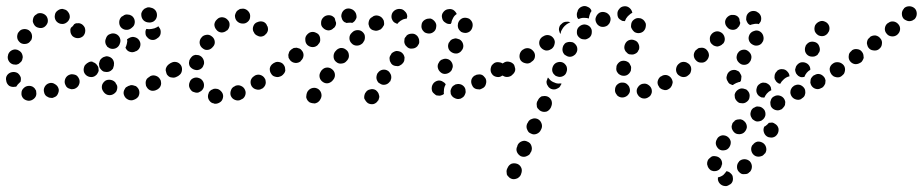

<svg xmlns="http://www.w3.org/2000/svg" viewBox="-28 -310 3095 644"><path d="M68 28Q78 28 86 21Q94 14 94 4Q94 -1 93 -6Q91 -10 88 -14Q84 -18 80 -20Q75 -22 70 -22Q59 -22 52 -15Q44 -8 44 2Q43 12 50 20Q57 27 68 28ZM160 13Q164 10 166 5Q168 1 169 -4Q170 -9 168 -14Q165 -23 156 -28Q147 -34 137 -31Q127 -28 122 -19Q117 -10 120 0Q121 5 124 9Q127 13 132 15Q136 18 141 18Q146 19 151 18V17Q156 16 160 13ZM238 -29Q241 -39 236 -48Q234 -52 230 -56Q226 -59 221 -60Q216 -61 211 -61Q206 -60 202 -58Q193 -53 190 -43Q187 -33 192 -24Q194 -19 198 -16Q202 -13 207 -12Q211 -10 216 -11Q221 -11 226 -14Q235 -19 238 -29ZM3 -22Q-5 -28 -7 -38V-39Q-10 -49 -4 -58Q2 -66 12 -68Q22 -70 31 -65Q39 -59 42 -49V-48Q42 -45 42 -42Q42 -39 41 -36Q39 -34 37 -32Q31 -27 27 -20Q26 -20 25 -19Q23 -19 22 -19Q12 -17 3 -22ZM299 -64Q302 -68 303 -73Q303 -78 302 -83Q301 -87 298 -91Q292 -100 282 -102Q272 -103 264 -97H263Q259 -94 256 -90Q254 -86 253 -81Q252 -76 253 -71Q254 -66 257 -62Q263 -54 273 -52Q284 -50 292 -56V-57Q297 -59 299 -64ZM1 -106Q6 -97 16 -94Q21 -93 26 -93Q31 -94 35 -96Q39 -99 43 -103Q46 -107 47 -111V-112Q49 -117 48 -122Q47 -127 45 -131Q43 -135 39 -138Q35 -141 30 -143Q20 -146 11 -141Q2 -136 -1 -126V-125Q-4 -115 1 -106ZM30 -192Q29 -187 30 -182Q31 -177 34 -173Q37 -169 41 -166Q49 -161 60 -163Q70 -165 75 -174H76Q81 -183 79 -193Q77 -203 68 -209Q59 -214 49 -212Q39 -210 34 -201H33Q31 -197 30 -192ZM256 -218Q254 -222 250 -226Q247 -229 242 -231Q237 -233 232 -232Q229 -232 227 -232Q224 -231 221 -229Q217 -222 210 -217Q209 -215 208 -212Q208 -210 208 -207Q208 -197 215 -189Q223 -182 233 -182Q243 -182 251 -189Q258 -197 258 -207Q258 -208 258 -208Q258 -213 256 -218ZM87 -256Q84 -252 83 -247Q82 -243 82 -238Q83 -233 86 -228Q91 -219 101 -217Q111 -214 120 -219Q129 -225 132 -235Q134 -245 129 -254Q124 -262 114 -265Q104 -268 95 -263V-262Q90 -260 87 -256ZM166 -275Q157 -269 156 -259Q154 -249 160 -240Q166 -232 176 -230H177Q187 -228 196 -235Q204 -241 206 -251Q207 -261 201 -269Q195 -278 185 -279L184 -280Q174 -281 166 -275Z M436 14Q441 5 439 -5Q438 -10 435 -14Q432 -18 428 -21Q423 -23 418 -24Q414 -25 409 -24Q408 -24 407 -23Q402 -22 398 -19Q393 -17 391 -12Q388 -8 387 -3Q386 2 387 6Q390 17 398 22Q407 28 417 26Q419 25 420 25Q430 22 436 14ZM337 9Q347 10 355 4Q359 1 362 -3Q364 -7 365 -12Q366 -17 365 -22Q363 -27 360 -31Q360 -31 360 -32Q354 -40 344 -42Q333 -44 325 -39Q321 -36 318 -32Q315 -28 314 -23Q313 -18 314 -13Q315 -8 318 -4Q319 -2 320 -1Q327 8 337 9ZM508 -17Q511 -21 512 -26Q513 -30 512 -35Q512 -40 509 -44Q504 -53 494 -56Q484 -59 475 -54L473 -52Q469 -50 465 -46Q462 -42 461 -37Q460 -32 461 -27Q461 -22 464 -18Q469 -9 479 -6Q489 -4 498 -9L500 -10Q505 -13 508 -17ZM580 -71Q582 -81 576 -90Q573 -94 569 -97Q564 -99 560 -100Q555 -101 550 -100Q545 -99 541 -96L539 -95Q535 -92 532 -88Q529 -83 528 -79Q527 -74 529 -69Q530 -64 532 -60Q535 -56 539 -53Q544 -50 549 -50Q553 -49 558 -50Q563 -51 567 -54L569 -55Q578 -61 580 -71ZM283 -103Q278 -104 274 -103Q270 -102 266 -99L264 -98Q260 -95 257 -90Q254 -86 253 -81Q253 -77 254 -72Q255 -67 257 -63Q260 -59 265 -56Q269 -53 274 -52Q278 -52 283 -53Q288 -54 292 -56L294 -58Q295 -58 295 -59Q296 -59 296 -59Q293 -62 291 -65Q285 -73 283 -83Q281 -92 282 -101L283 -103Q283 -103 283 -103ZM305 -87Q306 -83 309 -79Q312 -75 316 -72Q320 -69 325 -69Q330 -68 335 -69Q340 -70 344 -73Q348 -76 351 -80Q353 -85 354 -90V-92Q356 -102 350 -111Q344 -119 333 -121Q328 -122 324 -120Q319 -119 315 -116Q311 -113 308 -109Q306 -105 305 -100L304 -97Q304 -92 305 -87ZM404 -182 406 -183Q415 -188 425 -185Q435 -182 440 -173Q445 -164 442 -154Q439 -144 430 -139L427 -138Q418 -133 408 -136Q398 -139 394 -148Q393 -149 393 -149Q393 -150 393 -150Q393 -151 394 -153L395 -155Q398 -163 399 -172Q399 -175 398 -178Q400 -179 401 -180Q402 -181 404 -182ZM325 -171Q325 -166 327 -161Q329 -157 332 -153Q336 -150 340 -148Q350 -144 360 -148Q369 -152 373 -161L374 -164Q378 -173 374 -183Q370 -192 361 -196Q356 -198 351 -198Q346 -198 342 -196Q337 -195 333 -191Q330 -188 328 -183L327 -180Q325 -176 325 -171ZM511 -201Q512 -211 505 -219Q505 -220 504 -221Q503 -221 503 -222Q501 -220 499 -219Q490 -214 481 -213Q472 -211 463 -213Q463 -213 463 -213Q459 -207 460 -199Q460 -191 465 -186Q472 -177 482 -176Q492 -175 500 -182Q502 -183 503 -184Q511 -191 511 -201ZM372 -238Q371 -227 377 -219Q384 -211 394 -210Q405 -209 413 -216Q414 -216 414 -217Q423 -223 424 -234Q425 -244 419 -252Q416 -256 412 -258Q407 -261 402 -261Q397 -262 393 -261Q388 -260 384 -256Q383 -256 381 -255Q373 -248 372 -238ZM466 -285Q461 -283 457 -281Q453 -278 450 -274Q447 -269 446 -265Q445 -254 450 -246Q456 -237 467 -235Q467 -235 468 -235Q478 -233 487 -238Q496 -244 498 -254Q500 -264 495 -273Q489 -282 479 -284Q477 -284 476 -285Q471 -286 466 -285Z M710 33Q718 28 720 17Q721 12 720 8Q719 3 716 -1Q713 -5 709 -8Q705 -11 700 -12H699Q694 -13 689 -12Q684 -10 680 -8Q676 -5 673 -1Q671 4 670 8Q668 19 674 27Q680 36 690 37L691 38Q701 39 710 33ZM794 11Q798 1 794 -8Q790 -18 780 -22Q771 -26 761 -22L760 -21Q750 -17 747 -8Q743 2 746 11Q750 21 760 25Q770 29 779 25L780 24Q790 21 794 11ZM615 -5Q618 -2 623 -1Q628 1 633 1Q638 1 642 -2Q651 -6 655 -16Q658 -26 654 -35Q654 -35 654 -35Q649 -45 640 -48Q630 -52 621 -48Q611 -44 608 -34Q604 -24 608 -15Q608 -14 609 -13Q611 -9 615 -5ZM859 -20Q862 -24 863 -29Q864 -33 863 -38Q863 -43 860 -47Q855 -56 844 -59Q834 -61 826 -56L825 -55Q816 -50 813 -40Q811 -30 816 -21Q822 -12 832 -10Q842 -7 851 -13H852Q856 -16 859 -20ZM927 -73Q929 -83 923 -91Q920 -95 916 -98Q912 -101 907 -102Q902 -102 897 -101Q893 -100 888 -97Q879 -91 877 -81Q876 -70 882 -62Q884 -58 889 -55Q893 -53 898 -52Q903 -51 907 -52Q912 -53 916 -56H917Q926 -62 927 -73ZM582 -72Q584 -83 579 -91Q573 -100 563 -102Q553 -104 544 -98H543Q535 -92 533 -82Q530 -72 536 -63Q539 -59 543 -56Q547 -54 552 -53Q557 -52 562 -52Q567 -53 571 -56L572 -57Q580 -62 582 -72ZM609 -87Q615 -79 625 -76Q635 -73 644 -78Q653 -83 655 -93L656 -94Q658 -104 653 -113Q648 -122 638 -125Q633 -126 628 -126Q623 -125 619 -123Q615 -120 612 -116Q609 -112 607 -107V-106Q604 -96 609 -87ZM642 -163Q644 -153 653 -147Q657 -144 661 -143Q666 -142 671 -143Q676 -144 680 -147Q684 -150 687 -154L688 -155Q694 -163 692 -173Q690 -183 681 -189Q673 -195 663 -193Q652 -191 647 -183L646 -182Q640 -173 642 -163ZM855 -237Q845 -240 836 -236Q826 -233 822 -223Q818 -213 822 -204Q822 -204 823 -203Q826 -194 836 -190Q845 -185 855 -189Q860 -191 863 -195Q867 -198 869 -203Q871 -207 871 -212Q871 -217 869 -222Q869 -222 868 -223Q865 -233 855 -237ZM691 -228Q691 -218 698 -210Q704 -202 715 -201Q725 -201 733 -208H734Q741 -215 742 -225Q743 -236 736 -243Q729 -251 719 -252Q708 -253 701 -246L700 -245Q692 -238 691 -228ZM777 -280Q773 -278 769 -275Q765 -272 763 -267Q761 -263 760 -258Q760 -247 766 -240Q773 -232 784 -231H785Q795 -230 803 -237Q811 -244 811 -254Q812 -264 805 -272Q798 -280 788 -281H787Q782 -281 777 -280Z M1244 17Q1245 13 1243 8Q1242 3 1239 -1Q1236 -5 1232 -8Q1223 -13 1213 -10Q1203 -8 1198 1L1197 2Q1195 6 1194 11Q1193 16 1194 21Q1196 25 1199 29Q1202 33 1206 36Q1215 41 1225 39Q1235 36 1240 27H1241Q1243 22 1244 17ZM1050 5Q1048 -5 1040 -11Q1031 -17 1021 -15Q1011 -13 1005 -5L1003 -2Q1001 2 1000 7Q999 12 999 16Q1000 21 1003 26Q1006 30 1010 33Q1014 35 1019 36Q1024 37 1028 37Q1033 36 1038 33Q1042 30 1045 26L1046 24Q1052 15 1050 5ZM1525 16Q1529 13 1531 8Q1533 4 1534 -1Q1534 -6 1533 -11Q1530 -21 1520 -26Q1511 -30 1501 -27H1500Q1496 -25 1492 -22Q1488 -19 1486 -14Q1484 -10 1483 -5Q1483 0 1484 5Q1488 15 1497 19Q1506 24 1516 21H1517Q1521 19 1525 16ZM1436 10Q1432 8 1428 4Q1424 1 1422 -3Q1420 -8 1420 -13V-14Q1420 -24 1427 -32Q1434 -39 1444 -40Q1449 -40 1454 -38Q1458 -36 1462 -33Q1463 -32 1465 -30Q1466 -28 1467 -27Q1466 -26 1466 -25Q1461 -16 1461 -6Q1460 0 1461 5Q1458 8 1454 9Q1450 11 1446 11Q1441 11 1436 10ZM1602 -29Q1605 -39 1600 -48Q1597 -52 1594 -55Q1590 -59 1585 -60Q1580 -61 1575 -60Q1570 -60 1566 -57H1565Q1556 -52 1553 -42Q1551 -32 1556 -23Q1558 -18 1562 -15Q1566 -12 1571 -11Q1576 -10 1581 -10Q1586 -11 1590 -14H1591Q1600 -19 1602 -29ZM1284 -46Q1285 -51 1284 -56Q1283 -61 1280 -65Q1278 -69 1274 -72Q1265 -78 1255 -76Q1245 -74 1239 -65L1238 -64Q1236 -60 1235 -55Q1234 -50 1235 -45Q1236 -41 1239 -36Q1241 -32 1246 -30Q1254 -24 1264 -26Q1274 -28 1280 -37H1281Q1283 -42 1284 -46ZM1095 -63Q1093 -73 1084 -79Q1080 -82 1075 -83Q1070 -84 1065 -83Q1060 -82 1056 -79Q1052 -76 1049 -72L1048 -70Q1042 -61 1044 -51Q1046 -41 1055 -35Q1059 -32 1064 -31Q1069 -30 1073 -31Q1078 -32 1082 -35Q1087 -38 1089 -42L1091 -44Q1097 -53 1095 -63ZM1664 -63Q1667 -67 1667 -72Q1668 -77 1667 -82Q1666 -87 1663 -91Q1658 -100 1647 -101Q1637 -103 1629 -98L1628 -97Q1624 -94 1621 -90Q1619 -86 1618 -81Q1617 -76 1618 -71Q1619 -66 1622 -62Q1627 -54 1638 -52Q1648 -50 1656 -56H1657Q1661 -59 1664 -63ZM925 -64Q928 -68 929 -73Q929 -78 928 -83Q927 -88 924 -92Q919 -100 908 -102Q898 -104 890 -98H889Q885 -95 882 -90Q879 -86 878 -81Q878 -76 879 -72Q880 -67 882 -63Q888 -54 899 -52Q909 -51 917 -56L918 -57Q922 -60 925 -64ZM1442 -78Q1446 -69 1455 -64Q1460 -62 1464 -62Q1469 -62 1474 -64Q1479 -66 1482 -69Q1486 -72 1488 -77V-78Q1493 -87 1489 -97Q1485 -107 1476 -111Q1471 -113 1466 -113Q1461 -113 1457 -111Q1452 -110 1448 -106Q1445 -103 1443 -98L1442 -97Q1438 -88 1442 -78ZM1328 -107Q1329 -112 1329 -117Q1328 -122 1326 -126Q1323 -131 1319 -134Q1315 -137 1310 -138Q1306 -139 1301 -139Q1296 -138 1291 -135Q1287 -133 1284 -129V-128Q1281 -124 1279 -119Q1278 -115 1279 -110Q1279 -105 1282 -101Q1284 -96 1288 -93Q1292 -90 1297 -89Q1302 -88 1307 -88Q1312 -89 1316 -92Q1320 -94 1323 -98L1324 -99Q1327 -103 1328 -107ZM1142 -127Q1141 -137 1133 -143Q1125 -150 1114 -149Q1104 -147 1098 -139L1096 -137Q1090 -129 1091 -118Q1092 -108 1100 -102Q1108 -95 1119 -97Q1129 -98 1135 -106L1137 -108Q1144 -117 1142 -127ZM990 -123Q991 -133 984 -141Q981 -145 977 -147Q972 -149 967 -150Q962 -150 957 -149Q953 -147 949 -144L948 -143Q944 -140 942 -136Q940 -131 939 -126Q939 -121 940 -116Q942 -112 945 -108Q952 -100 962 -99Q973 -98 981 -105V-106Q989 -113 990 -123ZM1476 -148Q1479 -139 1488 -134Q1497 -129 1507 -131Q1517 -134 1522 -143L1523 -144Q1528 -153 1525 -163Q1522 -173 1513 -178Q1508 -180 1503 -181Q1499 -182 1494 -180Q1489 -179 1485 -176Q1481 -173 1479 -168H1478Q1473 -158 1476 -148ZM1377 -163Q1379 -168 1378 -173Q1378 -178 1376 -182Q1374 -187 1371 -190Q1363 -198 1353 -197Q1342 -197 1335 -190V-189Q1331 -185 1329 -181Q1328 -176 1328 -171Q1328 -166 1330 -162Q1332 -157 1336 -154Q1343 -146 1353 -147Q1364 -147 1371 -154L1372 -155Q1375 -159 1377 -163ZM1046 -178Q1046 -189 1039 -196Q1035 -199 1030 -201Q1026 -203 1021 -203Q1016 -203 1011 -201Q1007 -199 1003 -195Q995 -187 996 -177Q996 -166 1003 -159Q1011 -152 1021 -152Q1031 -152 1039 -160V-161Q1047 -168 1046 -178ZM1194 -174Q1196 -179 1196 -184Q1196 -189 1195 -193Q1193 -198 1189 -202Q1182 -209 1172 -209Q1161 -209 1154 -202L1152 -200Q1144 -193 1144 -182Q1144 -172 1151 -165Q1158 -157 1169 -157Q1179 -157 1187 -164L1189 -166Q1192 -170 1194 -174ZM1435 -219Q1437 -229 1431 -237Q1428 -241 1424 -244Q1420 -247 1415 -248Q1410 -248 1405 -247Q1401 -246 1396 -243Q1387 -237 1386 -227Q1384 -216 1390 -208Q1393 -204 1397 -201Q1401 -199 1406 -198Q1411 -197 1416 -198Q1421 -199 1425 -202Q1434 -208 1435 -219ZM1508 -219Q1509 -214 1512 -210Q1515 -206 1519 -203Q1523 -201 1528 -200Q1538 -198 1547 -204Q1555 -210 1557 -221Q1558 -226 1557 -231Q1556 -236 1553 -240Q1550 -244 1546 -247Q1542 -249 1537 -250Q1526 -252 1518 -246Q1510 -240 1508 -230V-229Q1507 -224 1508 -219ZM1255 -218Q1258 -222 1260 -226Q1261 -231 1260 -236Q1260 -241 1257 -245Q1252 -254 1242 -257Q1232 -260 1223 -255L1221 -253Q1216 -251 1213 -247Q1210 -243 1209 -238Q1208 -234 1208 -229Q1209 -224 1211 -219Q1216 -210 1226 -208Q1236 -205 1245 -210L1248 -211Q1252 -214 1255 -218ZM1092 -216H1091Q1084 -208 1073 -208Q1063 -209 1056 -216Q1048 -223 1049 -234Q1049 -244 1056 -251L1057 -252Q1064 -259 1075 -259Q1085 -259 1092 -252Q1093 -251 1094 -250Q1094 -249 1095 -248Q1095 -246 1096 -244Q1097 -239 1099 -235Q1100 -230 1098 -225Q1096 -220 1092 -216ZM1492 -250Q1496 -258 1504 -263Q1500 -272 1492 -277Q1484 -281 1475 -279H1474Q1464 -277 1458 -268Q1452 -260 1455 -249Q1457 -239 1466 -234Q1474 -228 1484 -230L1485 -231Q1485 -232 1485 -233H1486Q1487 -242 1492 -250ZM1287 -245Q1285 -249 1285 -254Q1285 -265 1292 -272Q1299 -279 1309 -280H1312H1313Q1323 -280 1330 -272Q1338 -265 1338 -254Q1338 -253 1337 -251Q1337 -250 1337 -248Q1330 -247 1324 -245Q1315 -241 1308 -234Q1306 -232 1305 -230Q1301 -231 1298 -233Q1295 -234 1292 -237Q1289 -240 1287 -245ZM1129 -235Q1125 -237 1122 -241Q1119 -245 1118 -250Q1116 -255 1117 -260Q1118 -265 1120 -269Q1125 -278 1135 -281Q1145 -283 1154 -278Q1155 -278 1156 -277Q1160 -274 1163 -270Q1166 -266 1167 -261Q1168 -257 1168 -252Q1167 -247 1164 -243Q1162 -239 1159 -237Q1157 -235 1153 -233Q1151 -234 1148 -234Q1141 -234 1134 -233Q1133 -233 1132 -234Q1131 -234 1130 -235Q1129 -235 1129 -235Z M1671 265Q1671 270 1672 275Q1674 280 1678 283Q1681 287 1686 289Q1690 291 1695 291Q1700 291 1705 289Q1709 288 1713 284Q1717 281 1719 276L1720 273Q1724 263 1721 254Q1717 244 1708 240Q1698 236 1688 239Q1679 243 1675 252L1673 256Q1671 260 1671 265ZM1706 200Q1710 209 1719 214Q1724 216 1729 216Q1734 216 1738 214Q1743 212 1747 209Q1750 206 1752 201L1754 198Q1758 188 1754 178Q1751 169 1741 165Q1732 160 1722 164Q1712 168 1708 177L1707 181Q1702 190 1706 200ZM1738 115Q1738 120 1740 124Q1742 129 1745 133Q1748 136 1753 138Q1762 143 1772 139Q1782 135 1786 126L1788 122Q1792 113 1788 103Q1784 93 1775 89Q1765 85 1756 89Q1746 92 1742 102L1740 105Q1738 110 1738 115ZM1772 39Q1772 44 1773 49Q1775 54 1779 57Q1782 61 1787 63Q1796 67 1806 64Q1815 60 1820 50L1821 47Q1825 38 1822 28Q1818 18 1809 14Q1804 12 1799 12Q1794 12 1789 13Q1785 15 1781 19Q1778 22 1776 27L1774 30Q1772 35 1772 39ZM2147 16Q2151 14 2154 10Q2157 5 2158 1Q2159 -4 2158 -9Q2156 -19 2147 -25Q2139 -31 2129 -29H2128Q2118 -27 2112 -18Q2106 -10 2108 0Q2109 5 2112 9Q2115 14 2119 16Q2123 19 2128 20Q2133 21 2138 20Q2143 19 2147 16ZM2059 17Q2069 17 2077 10Q2080 7 2083 2Q2085 -2 2085 -7Q2085 -12 2083 -17Q2082 -21 2078 -25Q2071 -33 2061 -33Q2051 -34 2043 -27Q2039 -24 2037 -19Q2035 -15 2035 -10Q2034 -5 2036 0Q2038 5 2041 8Q2041 9 2041 9Q2049 17 2059 17ZM2223 -19Q2226 -23 2227 -28Q2229 -33 2228 -37Q2227 -42 2224 -47Q2219 -55 2209 -58Q2198 -60 2190 -54H2189Q2181 -49 2178 -38Q2176 -28 2182 -20Q2184 -15 2188 -13Q2192 -10 2197 -9Q2202 -7 2207 -8Q2212 -9 2216 -12Q2221 -15 2223 -19ZM1805 -36Q1805 -31 1807 -26Q1809 -22 1812 -18Q1816 -14 1820 -12Q1825 -10 1830 -10Q1835 -10 1839 -12Q1844 -14 1848 -17Q1851 -20 1853 -25L1855 -28Q1855 -29 1855 -29Q1855 -30 1855 -30Q1852 -30 1849 -30Q1840 -29 1832 -33Q1823 -36 1817 -42Q1813 -46 1810 -50Q1810 -50 1810 -49Q1809 -49 1809 -49L1808 -45Q1806 -41 1805 -36ZM2290 -73Q2291 -83 2285 -91Q2283 -95 2278 -98Q2274 -101 2269 -102Q2264 -102 2259 -101Q2255 -100 2251 -97H2250Q2242 -91 2240 -81Q2238 -71 2244 -62Q2247 -58 2251 -56Q2255 -53 2260 -52Q2265 -51 2270 -52Q2275 -53 2279 -56V-57Q2288 -63 2290 -73ZM1874 -78Q1874 -83 1872 -88Q1870 -92 1866 -96Q1863 -99 1858 -101Q1849 -104 1839 -100Q1830 -96 1826 -86Q1824 -81 1824 -76Q1824 -71 1826 -67Q1828 -62 1832 -59Q1835 -55 1840 -54Q1850 -50 1859 -54Q1869 -58 1872 -68Q1874 -73 1874 -78ZM1696 -65Q1699 -69 1700 -74Q1701 -79 1699 -84Q1698 -89 1696 -93Q1690 -101 1679 -103Q1669 -105 1661 -99L1659 -98Q1655 -95 1652 -91Q1649 -86 1648 -81Q1648 -77 1649 -72Q1650 -67 1652 -63Q1658 -54 1669 -52Q1679 -51 1687 -56L1689 -58Q1693 -61 1696 -65ZM2039 -79Q2039 -74 2041 -70Q2044 -65 2047 -62Q2051 -59 2056 -57Q2066 -54 2075 -58Q2084 -63 2088 -73Q2089 -78 2089 -83Q2089 -88 2086 -92Q2084 -97 2081 -100Q2077 -103 2072 -105Q2062 -108 2053 -104Q2044 -99 2040 -89Q2039 -84 2039 -79ZM1766 -118Q1768 -129 1762 -137Q1759 -141 1755 -144Q1751 -147 1746 -148Q1741 -149 1736 -148Q1731 -147 1727 -144L1725 -143Q1717 -137 1715 -127Q1713 -117 1718 -108Q1724 -100 1734 -98Q1744 -95 1753 -101L1755 -103Q1764 -108 1766 -118ZM1908 -140Q1909 -145 1908 -150Q1907 -155 1904 -159Q1901 -163 1897 -166Q1893 -169 1888 -169Q1883 -170 1878 -169Q1873 -168 1869 -166Q1865 -163 1863 -159L1862 -158Q1860 -154 1859 -149Q1858 -144 1859 -139Q1860 -134 1863 -130Q1865 -126 1870 -124Q1874 -121 1879 -120Q1884 -119 1888 -120Q1893 -121 1897 -124Q1902 -127 1904 -131Q1907 -135 1908 -140ZM2068 -161Q2066 -156 2066 -151Q2066 -146 2068 -142Q2070 -137 2074 -134Q2077 -130 2082 -128Q2087 -127 2092 -127Q2097 -127 2101 -129Q2106 -131 2109 -134Q2113 -138 2114 -143H2115Q2118 -153 2114 -162Q2110 -172 2100 -175Q2091 -179 2081 -175Q2072 -171 2068 -161ZM1832 -162Q1835 -172 1829 -181Q1823 -190 1813 -192Q1803 -194 1794 -188L1792 -187Q1783 -181 1781 -171Q1779 -161 1785 -152Q1791 -144 1801 -141Q1811 -139 1820 -145L1822 -146Q1830 -152 1832 -162ZM1949 -184Q1957 -191 1957 -202Q1958 -212 1951 -220Q1944 -227 1933 -228Q1923 -228 1915 -221Q1907 -214 1907 -204Q1906 -193 1913 -186Q1917 -182 1921 -180Q1926 -178 1931 -178Q1936 -177 1940 -179Q1945 -181 1949 -184ZM1866 -223Q1873 -230 1882 -234Q1884 -234 1885 -235Q1879 -238 1872 -237Q1865 -237 1859 -233L1857 -231Q1853 -228 1850 -224Q1848 -220 1847 -215Q1846 -210 1848 -205Q1849 -200 1852 -196Q1853 -201 1854 -205L1856 -209Q1860 -217 1866 -223ZM2089 -218Q2091 -213 2094 -209Q2097 -205 2101 -202Q2105 -200 2110 -199Q2121 -198 2129 -204Q2137 -211 2138 -221Q2139 -226 2138 -231Q2136 -236 2133 -240Q2130 -244 2126 -246Q2122 -249 2117 -249Q2107 -251 2098 -244Q2090 -238 2089 -228V-227Q2088 -222 2089 -218ZM2013 -228Q2017 -232 2018 -236Q2020 -241 2020 -246Q2020 -251 2018 -255Q2016 -260 2012 -263Q2008 -267 2004 -268Q1999 -270 1994 -270Q1989 -270 1984 -268Q1975 -263 1971 -253Q1967 -244 1972 -234Q1976 -225 1986 -221Q1995 -218 2005 -222Q2010 -224 2013 -228ZM2045 -252Q2043 -257 2043 -262Q2042 -272 2049 -280Q2055 -288 2066 -289Q2076 -290 2084 -283Q2091 -277 2093 -267Q2088 -265 2085 -262Q2077 -256 2072 -248Q2070 -243 2068 -239Q2064 -239 2059 -240Q2055 -242 2051 -245Q2047 -248 2045 -252ZM1915 -247Q1913 -247 1912 -246Q1907 -251 1907 -258Q1906 -265 1909 -271L1910 -275Q1914 -284 1924 -288Q1934 -292 1943 -287Q1948 -285 1951 -282Q1955 -278 1956 -273Q1952 -268 1950 -261Q1948 -255 1947 -248Q1941 -250 1934 -250Q1924 -251 1915 -247Z M2409 264Q2412 265 2415 266Q2418 267 2420 269Q2424 272 2427 276Q2430 280 2430 285Q2431 290 2430 295Q2429 300 2426 304Q2423 308 2418 310Q2414 313 2409 314Q2398 315 2390 309Q2382 303 2380 293Q2380 291 2380 289Q2380 287 2380 285Q2390 283 2398 277Q2404 271 2409 264ZM2444 250Q2444 260 2451 267Q2455 271 2459 273Q2464 275 2469 274Q2474 274 2478 273Q2483 271 2486 267H2487Q2494 259 2494 249Q2494 239 2487 231Q2479 224 2469 224Q2459 224 2451 231V232Q2444 239 2444 250ZM2389 223Q2382 215 2372 214Q2367 213 2362 214Q2358 215 2354 219Q2350 222 2347 226Q2345 230 2344 235V236Q2343 241 2345 245Q2346 250 2349 254Q2352 258 2356 261Q2360 263 2365 264Q2376 265 2384 259Q2392 252 2393 242H2394Q2395 231 2389 223ZM2492 195Q2494 205 2502 211Q2506 214 2511 215Q2516 216 2521 215Q2526 214 2530 212Q2534 209 2537 205H2538Q2544 196 2542 186Q2540 176 2532 170Q2523 164 2513 165Q2503 167 2497 176H2496Q2490 185 2492 195ZM2423 165Q2421 155 2413 149Q2405 143 2394 144Q2384 146 2378 154V155Q2372 163 2373 173Q2375 183 2383 190Q2391 196 2402 194Q2412 193 2418 184Q2424 175 2423 165ZM2562 101Q2567 102 2571 105Q2580 110 2583 120Q2585 130 2580 139Q2577 144 2573 147Q2569 150 2564 151Q2559 152 2555 151Q2550 151 2545 148Q2537 143 2534 133Q2531 123 2536 114Q2538 114 2539 113Q2546 108 2551 102Q2552 102 2552 102Q2552 102 2552 102Q2557 101 2562 101ZM2477 118Q2478 108 2471 99Q2468 96 2464 93Q2460 91 2455 90Q2450 90 2445 91Q2440 92 2436 95V96Q2432 99 2429 103Q2427 108 2426 113Q2426 118 2427 122Q2429 127 2432 131Q2438 139 2448 140Q2459 141 2467 135Q2475 128 2477 118ZM2539 78Q2541 68 2536 59Q2533 55 2529 52Q2525 49 2521 48Q2516 47 2511 47Q2506 48 2502 51H2501Q2492 56 2490 66Q2487 76 2493 85Q2495 90 2499 92Q2503 95 2508 97Q2513 98 2518 97Q2523 96 2527 94L2528 93Q2536 88 2539 78ZM2600 50Q2603 47 2605 42Q2606 37 2606 32Q2605 27 2603 23Q2598 14 2588 11Q2578 8 2569 13Q2564 15 2561 19Q2558 23 2557 28Q2555 32 2556 37Q2556 42 2558 47Q2563 56 2573 59Q2583 62 2592 57H2593Q2597 54 2600 50ZM2476 32Q2485 26 2486 16Q2487 11 2486 6Q2485 1 2482 -3Q2479 -7 2475 -10Q2470 -12 2465 -13Q2455 -15 2446 -8Q2438 -2 2436 8Q2436 13 2437 18Q2438 22 2441 26Q2444 30 2448 33Q2452 36 2457 36H2458Q2468 38 2476 32ZM2668 15Q2671 12 2672 7Q2674 2 2673 -3Q2673 -8 2671 -12Q2666 -21 2656 -25Q2646 -28 2637 -23H2636Q2632 -20 2629 -17Q2626 -13 2624 -8Q2623 -3 2623 2Q2624 7 2626 11Q2631 20 2640 23Q2650 27 2660 22V21Q2664 19 2668 15ZM2518 12Q2514 9 2512 5Q2507 -4 2510 -14Q2512 -24 2521 -29L2522 -30Q2526 -32 2531 -33Q2536 -33 2541 -32Q2546 -30 2550 -27Q2554 -24 2556 -20Q2558 -17 2558 -14Q2559 -11 2559 -8Q2559 -7 2559 -7H2558Q2550 -3 2544 4Q2539 10 2536 17Q2534 18 2532 17Q2529 17 2527 17Q2522 15 2518 12ZM2735 -21Q2738 -25 2740 -30Q2741 -35 2741 -40Q2740 -45 2738 -49Q2732 -58 2723 -61Q2713 -64 2704 -58H2703Q2699 -56 2696 -52Q2692 -48 2691 -43Q2690 -38 2690 -33Q2691 -28 2693 -24Q2698 -15 2708 -12Q2718 -9 2727 -15H2728Q2732 -17 2735 -21ZM2419 -29Q2415 -32 2413 -37Q2410 -41 2409 -46Q2408 -51 2410 -56Q2412 -66 2421 -72Q2430 -77 2440 -75Q2445 -73 2449 -71Q2453 -68 2455 -63Q2458 -59 2459 -54Q2459 -49 2458 -44Q2458 -42 2457 -39Q2456 -37 2454 -35Q2452 -35 2451 -35Q2441 -32 2433 -27Q2432 -26 2431 -25Q2430 -25 2429 -25Q2429 -25 2428 -25Q2423 -27 2419 -29ZM2600 -43Q2607 -50 2616 -53Q2618 -54 2620 -54Q2620 -59 2618 -63Q2616 -67 2613 -70Q2606 -78 2596 -78Q2586 -79 2578 -72V-71Q2574 -68 2572 -63Q2570 -59 2570 -54Q2569 -49 2571 -44Q2573 -40 2576 -36Q2579 -33 2582 -31Q2585 -30 2588 -29H2589Q2593 -37 2600 -43ZM2646 -59Q2642 -63 2641 -67Q2639 -72 2639 -77Q2640 -82 2642 -87Q2647 -96 2656 -100Q2666 -103 2675 -99Q2682 -96 2686 -90Q2690 -84 2690 -76Q2683 -72 2678 -66Q2673 -60 2670 -52Q2666 -51 2662 -51Q2657 -51 2654 -53Q2649 -55 2646 -59ZM2805 -72Q2807 -82 2801 -91Q2798 -95 2794 -98Q2790 -100 2785 -101Q2780 -102 2775 -101Q2770 -100 2766 -97Q2757 -91 2755 -81Q2754 -71 2760 -62Q2762 -58 2767 -55Q2771 -53 2776 -52Q2781 -51 2785 -52Q2790 -53 2794 -56H2795Q2803 -62 2805 -72ZM2287 -64Q2289 -68 2290 -73Q2291 -78 2290 -83Q2289 -88 2286 -92Q2283 -96 2279 -98Q2275 -101 2270 -102Q2265 -103 2260 -102Q2255 -101 2251 -98V-97Q2247 -95 2244 -90Q2241 -86 2240 -81Q2240 -76 2241 -72Q2242 -67 2245 -63Q2247 -59 2252 -56Q2256 -53 2261 -52Q2266 -52 2270 -53Q2275 -54 2279 -57H2280Q2284 -60 2287 -64ZM2443 -122Q2442 -117 2443 -113Q2444 -108 2447 -104Q2450 -100 2454 -97Q2462 -91 2473 -93Q2483 -95 2488 -104L2489 -105Q2491 -109 2492 -114Q2493 -119 2492 -123Q2491 -128 2488 -132Q2485 -136 2481 -139Q2473 -145 2463 -143Q2452 -141 2447 -132L2446 -131Q2444 -127 2443 -122ZM2350 -124Q2350 -134 2343 -142Q2340 -146 2335 -148Q2331 -150 2326 -150Q2321 -150 2316 -149Q2312 -147 2308 -143H2307Q2300 -136 2299 -126Q2299 -115 2306 -108Q2313 -100 2323 -100Q2334 -99 2341 -106L2342 -107Q2349 -114 2350 -124ZM2673 -136Q2677 -126 2686 -122Q2691 -120 2696 -120Q2701 -120 2705 -121Q2710 -123 2714 -126Q2717 -130 2719 -134L2720 -135Q2724 -144 2720 -154Q2717 -164 2708 -168Q2698 -172 2688 -169Q2679 -165 2674 -156V-155Q2670 -146 2673 -136ZM2403 -181Q2402 -191 2395 -198Q2387 -205 2377 -205Q2366 -204 2359 -196Q2352 -188 2353 -178Q2353 -167 2361 -161Q2365 -157 2369 -156Q2374 -154 2379 -154Q2384 -155 2388 -157Q2393 -159 2396 -163H2397Q2404 -171 2403 -181ZM2484 -175Q2487 -165 2497 -160Q2506 -155 2516 -158Q2526 -161 2530 -170L2531 -171Q2535 -180 2532 -190Q2529 -200 2520 -205Q2511 -210 2501 -206Q2491 -203 2486 -194Q2481 -184 2484 -175ZM2705 -205Q2709 -196 2718 -191Q2728 -187 2737 -190Q2747 -194 2751 -203L2752 -204Q2756 -213 2753 -223Q2749 -233 2740 -237Q2730 -242 2721 -238Q2711 -234 2706 -225Q2702 -215 2705 -205ZM2446 -217V-216Q2438 -209 2428 -210Q2417 -211 2411 -219Q2404 -226 2404 -237Q2405 -247 2413 -254Q2421 -261 2431 -260Q2442 -260 2449 -252Q2450 -251 2450 -250Q2451 -248 2452 -247Q2452 -240 2455 -233Q2454 -228 2452 -224Q2450 -220 2446 -217ZM2475 -249Q2475 -254 2477 -259Q2481 -268 2491 -272Q2501 -275 2510 -271L2511 -270Q2520 -266 2524 -256Q2527 -246 2523 -237Q2522 -235 2520 -233Q2519 -231 2517 -229Q2515 -230 2514 -230Q2504 -231 2494 -228Q2491 -227 2488 -226Q2484 -228 2481 -231Q2478 -235 2476 -240Q2474 -244 2475 -249Z M2803 -63Q2805 -67 2806 -72Q2807 -77 2806 -82Q2805 -87 2802 -91Q2799 -95 2795 -97Q2791 -100 2786 -101Q2781 -102 2776 -100Q2771 -99 2767 -96Q2762 -93 2760 -89Q2757 -85 2756 -80Q2756 -75 2757 -70Q2758 -65 2761 -61Q2764 -57 2768 -54Q2772 -52 2777 -51Q2782 -50 2787 -51Q2791 -52 2795 -55L2796 -56Q2800 -59 2803 -63ZM2865 -107Q2868 -112 2869 -116Q2869 -121 2868 -126Q2867 -131 2864 -135Q2858 -144 2848 -145Q2838 -147 2829 -141V-140Q2825 -137 2822 -133Q2819 -129 2819 -124Q2818 -119 2819 -114Q2820 -109 2823 -105Q2829 -97 2839 -95Q2850 -94 2858 -100H2859Q2863 -103 2865 -107ZM2930 -162Q2932 -173 2925 -181Q2919 -189 2909 -191Q2899 -192 2890 -186V-185Q2886 -182 2883 -178Q2881 -174 2880 -169Q2879 -164 2881 -159Q2882 -154 2885 -150Q2891 -142 2901 -141Q2912 -139 2920 -145L2921 -146Q2929 -152 2930 -162ZM2991 -211Q2992 -221 2985 -229Q2978 -237 2968 -238Q2958 -239 2950 -232H2949Q2941 -225 2940 -215Q2939 -205 2946 -197Q2952 -189 2963 -188Q2973 -187 2981 -193L2982 -194Q2990 -201 2991 -211ZM3047 -264Q3047 -275 3040 -282Q3032 -289 3022 -289Q3011 -289 3004 -282V-281Q2997 -274 2997 -264Q2997 -253 3004 -246Q3008 -243 3013 -241Q3017 -239 3022 -239Q3027 -239 3032 -241Q3036 -243 3040 -246Q3047 -254 3047 -264Z"/></svg>

Font: FRB American Cursive Dotted Black
Style: Bold Italic
Weight: 900
Italic angle: -25°
Version: Version 2.0;Modular Font Editor K font №1